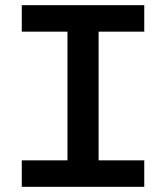

<svg xmlns="http://www.w3.org/2000/svg" viewBox="-20 -720 640 740"><path d="M64 0V-102H240V-598H64V-700H536V-598H360V-102H536V0Z"/></svg>

Font: Red Hat Mono Medium
Style: Regular
Weight: 500
Monospace: yes
Designer: Pentagram, MCKL
Foundry: Pentagram, MCKL
Version: Version 1.023; ttfautohint (v1.8.3)